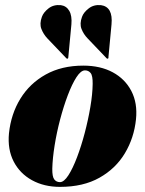

<svg xmlns="http://www.w3.org/2000/svg" viewBox="-20 -719 565 749"><path d="M305 -463Q371.5 -463 419.8 -437Q468 -411 492.5 -363.8Q517 -316.5 510.5 -253.5Q503 -181 467.2 -121.2Q431.5 -61.5 368.2 -25.8Q305 10 214 10Q152 10 104.8 -16Q57.5 -42 33.2 -89.2Q9 -136.5 15 -199Q23 -274.5 59.5 -334Q96 -393.5 158.2 -428.2Q220.5 -463 305 -463ZM214 -8.5Q229.5 -8.5 246.8 -35.2Q264 -62 280.5 -105.5Q297 -149 310.5 -200.2Q324 -251.5 332.5 -301.8Q341 -352 341.5 -391.5Q342 -424 333.5 -434.2Q325 -444.5 311.5 -444.5Q295.5 -444.5 278.2 -417.8Q261 -391 244.5 -347.5Q228 -304 214.5 -252.8Q201 -201.5 193 -151.2Q185 -101 184 -61.5Q183.5 -29.5 191.8 -19Q200 -8.5 214 -8.5ZM415 -623.5 403 -496Q403 -494.5 403.2 -493.2Q403.5 -492 401 -490.5Q398.5 -489 396 -491.5L321.5 -569.5Q306 -585.5 298 -606Q290 -626.5 300 -653.5Q306 -670.5 325.8 -686Q345.5 -701.5 373.5 -699Q421.5 -692.5 415 -623.5ZM258.5 -623.5 246.5 -496Q246.5 -492 244.5 -490.5Q241.5 -489 239 -491.5L164.5 -569.5Q149.5 -585.5 141.5 -606Q133.5 -626.5 143.5 -653.5Q149.5 -670.5 169 -686Q188.5 -701.5 217 -699Q239 -696 250.2 -676.8Q261.5 -657.5 258.5 -623.5Z"/></svg>

Font: Fraunces 144pt S000 Black
Style: Italic
Weight: 900
Italic angle: -16°
Version: Version 1.000; ttfautohint (v1.8.3)